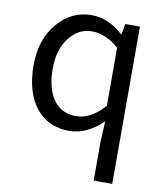

<svg xmlns="http://www.w3.org/2000/svg" viewBox="-87 -628 793 928"><g transform="rotate(10 310.0 -164.0)"><path d="M436 36 441 -63Q363 13 277 13Q174 13 114 -61Q53 -137 53 -271Q53 -399 124 -480Q191 -557 288 -557Q371 -557 443 -491H446L455 -543H527V229H436ZM436 -138V-423Q372 -480 304 -480Q237 -480 193 -423Q147 -364 147 -272Q147 -173 186 -118Q225 -63 297 -63Q369 -63 436 -138Z"/></g></svg>

Font: Noto Sans Tobesmart edit
Style: Regular
Weight: 400
Designer: Ryoko NISHIZUKA  (kana & ideographs); Paul D. Hunt (Latin, Greek & Cyrillic); Wenlong ZHANG  (bopomofo); Sandoll Communi
Foundry: Adobe Systems Incorporated
Version: Version 1.005 Oct 7, 2021